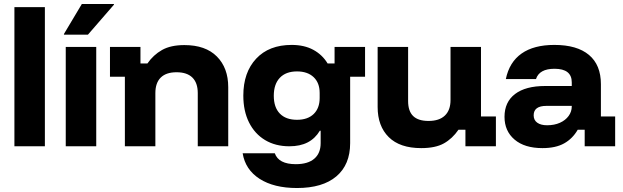

<svg xmlns="http://www.w3.org/2000/svg" viewBox="-20 -736 3132 966"><path d="M52.5 0V-700H205.8V0Z M310.8 0V-500H464.2V0ZM301.7 -561.7V-565L391.7 -715.8H553.3V-712.5L422.5 -561.7Z M608.3 0V-350H533.3V-500H686.7V-416.7H721.7Q751.7 -460 795.4 -484.6Q839.2 -509.2 907.5 -509.2Q1014.2 -509.2 1071.2 -451.7Q1128.3 -394.2 1128.3 -297.5V0H975V-267.5Q975 -319.2 947.9 -345.8Q920.8 -372.5 868.3 -372.5Q815.8 -372.5 788.8 -345.8Q761.7 -319.2 761.7 -267.5V0Z M1474.2 210Q1358.3 210 1286.2 163.8Q1214.2 117.5 1200.8 35H1362.5Q1381.7 90 1468.3 90Q1529.2 90 1561.2 62.5Q1593.3 35 1593.3 -15.8V-78.3H1589.2Q1565.8 -39.2 1527.9 -19.6Q1490 0 1435.8 0Q1365.8 0 1313.8 -31.2Q1261.7 -62.5 1232.9 -120Q1204.2 -177.5 1204.2 -255Q1204.2 -371.7 1268.8 -440.8Q1333.3 -510 1447.5 -510Q1510.8 -510 1556.2 -485.4Q1601.7 -460.8 1628.3 -416.7H1663.3V-500H1816.7V-350H1741.7V-15.8Q1741.7 92.5 1672.5 151.2Q1603.3 210 1474.2 210ZM1474.2 -133.3Q1528.3 -133.3 1558.3 -162.5Q1588.3 -191.7 1588.3 -243.3V-268.3Q1588.3 -319.2 1557.9 -347.9Q1527.5 -376.7 1474.2 -376.7Q1418.3 -376.7 1387.9 -344.6Q1357.5 -312.5 1357.5 -254.2Q1357.5 -195.8 1387.9 -164.6Q1418.3 -133.3 1474.2 -133.3Z M2099.2 9.2Q1991.7 9.2 1935.8 -46.2Q1880 -101.7 1880 -197.5V-500H2033.3V-227.5Q2033.3 -176.7 2058.8 -152.1Q2084.2 -127.5 2135.8 -127.5Q2190 -127.5 2218.3 -154.6Q2246.7 -181.7 2246.7 -232.5V-500H2400V-150H2475V0H2321.7V-83.3H2286.7Q2255.8 -38.3 2213.3 -14.6Q2170.8 9.2 2099.2 9.2Z M2709.2 9.2Q2619.2 9.2 2568.8 -33.8Q2518.3 -76.7 2518.3 -148.3Q2518.3 -222.5 2571.2 -262.9Q2624.2 -303.3 2722.5 -303.3H2856.7V-321.7Q2856.7 -390 2770 -390Q2693.3 -390 2676.7 -338.3H2525Q2542.5 -423.3 2604.2 -466.7Q2665.8 -510 2769.2 -510Q2883.3 -510 2943.3 -459.6Q3003.3 -409.2 3003.3 -312.5V-150H3075V0H2921.7V-83.3H2886.7Q2860.8 -38.3 2818.3 -14.6Q2775.8 9.2 2709.2 9.2ZM2732.5 -105.8Q2769.2 -105.8 2797.1 -118.3Q2825 -130.8 2840.8 -152.5Q2856.7 -174.2 2856.7 -200.8V-203.3H2729.2Q2665 -203.3 2665 -155.8Q2665 -131.7 2682.9 -118.8Q2700.8 -105.8 2732.5 -105.8Z"/></svg>

Font: Funnel Display ExtraBold
Style: Regular
Weight: 800
Designer: NORD ID, Kristian Moeller
Foundry: Dicotype
Version: Version 1.000